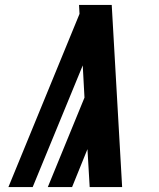

<svg xmlns="http://www.w3.org/2000/svg" viewBox="-20 -755 640 775"><path d="M473 0H342L333 -153L271 0H173L321 -361L314 -491L112 0H14L301 -699L299 -735H431Z"/></svg>

Font: Iosevka Aile Heavy Oblique
Style: Regular
Weight: 900
Italic angle: -9°
Designer: Belleve Invis
Foundry: Belleve Invis
Version: Version 31.1.0; ttfautohint (v1.8.4)